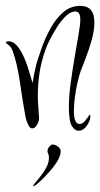

<svg xmlns="http://www.w3.org/2000/svg" viewBox="-30 -433 342 655"><path d="M238 13Q225 13 215 -3.5Q205 -20 205 -67Q205 -104 211 -148.5Q217 -193 224.5 -237Q232 -281 238 -315.5Q244 -350 244 -366Q244 -394 227 -394Q211 -394 194.5 -378Q178 -362 163.5 -339Q149 -316 138.5 -294.5Q128 -273 125 -263Q111 -224 105 -185.5Q99 -147 99 -106Q99 -89 100.5 -71Q102 -53 103 -34Q105 -24 97.5 -9.5Q90 5 80 5Q73 5 68 -4Q63 -13 61 -20Q57 -32 55 -45.5Q53 -59 51 -69Q44 -110 38 -152.5Q32 -195 21 -235Q18 -246 13.5 -258.5Q9 -271 0 -279Q-2 -281 -6 -283.5Q-10 -286 -10 -288Q-10 -292 1 -292Q13 -292 25 -280Q37 -268 47 -248Q59 -223 67.5 -195Q76 -167 81 -150Q87 -186 94 -214Q101 -238 113 -271.5Q125 -305 143 -337.5Q161 -370 186 -391.5Q211 -413 244 -413Q292 -413 292 -357Q292 -328 282 -293.5Q272 -259 260.5 -230Q249 -201 245 -190Q240 -176 234.5 -152Q229 -128 225.5 -102Q222 -76 222 -54Q222 -35 226.5 -22.5Q231 -10 241 -10Q251 -10 259 -19.5Q267 -29 272.5 -37Q278 -45 278 -40Q280 -25 267.5 -6Q255 13 238 13ZM83 202Q82 201 89.5 191.5Q97 182 108.5 168Q120 154 128.5 137.5Q137 121 137 105Q137 97 134 90Q132 88 132 82Q132 71 145 61Q147 60 150 60Q157 60 163.5 64Q170 68 174 73Q177 77 177 84Q177 95 168 113Q157 132 137.5 154Q118 176 102 190Q86 204 83 202Z"/></svg>

Font: Inspiration
Style: Regular
Weight: 400
Designer: Robert E. Leuschke
Foundry: Robert E. Leuschke
Version: Version 2.010; ttfautohint (v1.8.3)